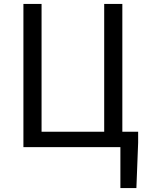

<svg xmlns="http://www.w3.org/2000/svg" viewBox="-20 -754 757 984"><path d="M597 210V0H100V-734H193V-79H514V-734H607V-79H688V-23L679 210Z"/></svg>

Font: Noto Sans SC
Style: Regular
Weight: 400
Designer: Ryoko NISHIZUKA  (kana, bopomofo & ideographs); Paul D. Hunt (Latin, Greek & Cyrillic); Sandoll Communications , Soo-you
Foundry: Adobe
Version: Version 2.002;hotconv 1.0.116;makeotfexe 2.5.65601